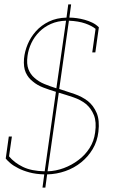

<svg xmlns="http://www.w3.org/2000/svg" viewBox="-20 -784 607 872"><path d="M399 -546H413L429 -660Q416 -673 399.5 -681Q383 -689 365 -694Q347 -699 329 -701.5Q311 -704 295 -704L303 -764H290L282 -704Q237 -703 202 -686Q167 -669 143 -642Q119 -615 105.5 -582.5Q92 -550 89 -517Q86 -479 97 -454.5Q108 -430 129 -414Q149 -397 176.5 -386.5Q204 -376 234 -367L183 -6Q123 -7 84 -26Q45 -45 21 -74L34 -164H20L6 -64Q13 -55 27 -43Q41 -31 63 -20Q84 -9 113.5 -1Q143 7 181 8L173 68H186L194 8Q237 7 277 -7Q317 -21 349 -47Q380 -72 401 -107Q422 -142 427 -186Q433 -238 419 -271Q405 -304 379 -325Q353 -345 318.5 -357Q284 -369 249 -380L293 -690Q337 -688 367 -677.5Q397 -667 414 -653ZM412 -182Q407 -143 386.5 -111Q366 -79 336 -57Q306 -34 269.5 -20.5Q233 -7 196 -6L247 -363Q281 -353 313.5 -342Q346 -331 370 -312Q394 -292 406.5 -261Q419 -230 412 -182ZM105 -530Q109 -560 122.5 -588.5Q136 -617 159 -640Q181 -662 211.5 -675.5Q242 -689 280 -690L236 -383Q207 -392 181.5 -402.5Q156 -413 137 -430Q118 -446 109 -470Q100 -494 105 -530Z"/></svg>

Font: Josefin Slab Thin
Style: Italic
Weight: 100
Italic angle: -12°
Designer: Santiago Orozco
Foundry: Typemade
Version: Version 2.000